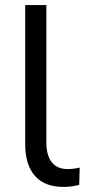

<svg xmlns="http://www.w3.org/2000/svg" viewBox="-20 -725 343 754"><path d="M229 9Q155 9 117 -34.5Q79 -78 79 -158V-705H162V-165Q162 -132 171.5 -108.5Q181 -85 199.5 -73Q218 -61 245 -61Q258 -61 269.5 -62.5Q281 -64 293 -67L291 1Q276 5 260.5 7Q245 9 229 9Z"/></svg>

Font: Nunito Sans 11pt
Style: Regular
Weight: 400
Version: Version 3.101;gftools[0.9.27]